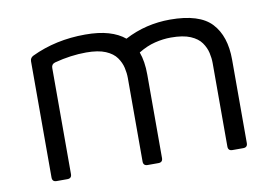

<svg xmlns="http://www.w3.org/2000/svg" viewBox="-61 -604 1004 700"><g transform="rotate(-10 441.5 -254.0)"><path d="M489 -325V-16Q489 0 473 0H433Q417 0 417 -16V-325Q417 -343 412.5 -363Q408 -383 395 -401.5Q382 -420 355 -431.5Q328 -443 283 -443Q255 -443 225.5 -439Q196 -435 166 -427Q152 -423 152 -409V-16Q152 0 136 0H96Q80 0 80 -16V-446Q80 -459 92 -465Q182 -508 291 -508Q341 -508 377 -497.5Q413 -487 437 -467Q477 -488 519 -498Q561 -508 605 -508Q714 -508 758.5 -460Q803 -412 803 -325V-16Q803 0 787 0H747Q731 0 731 -16V-325Q731 -343 726.5 -363Q722 -383 709 -401.5Q696 -420 669 -431.5Q642 -443 597 -443Q568 -443 537.5 -435.5Q507 -428 476 -409Q489 -374 489 -325Z"/></g></svg>

Font: Pitagon Sans
Style: Regular
Weight: 400
Designer: Travis Tran
Foundry: Pitagon
Version: Version 1.001; ttfautohint (v1.8.4.7-5d5b);gftools[0.9.26]